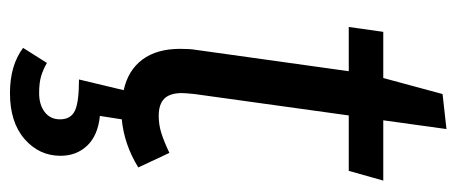

<svg xmlns="http://www.w3.org/2000/svg" viewBox="-292 -406 938 395"><g transform="rotate(90 177.5 -208.0)"><path d="M173 -139Q171 -119 171 -113Q171 -88 182.5 -76.5Q194 -65 218 -65Q236 -65 253.5 -70.5Q271 -76 294 -87L324 -23Q277 6 225 11L218 56Q258 60 279 82Q300 104 300 137Q300 181 265.5 211Q231 241 171 241Q114 241 78 214L109 165Q123 173 136.5 177Q150 181 171 181Q195 181 210 169.5Q225 158 225 138Q225 116 207.5 107.5Q190 99 143 99L165 7Q124 -2 102 -31.5Q80 -61 80 -109Q80 -130 82 -141L126 -456H35L45 -527H140L173 -649L245 -657L227 -527H351L331 -456H217Z"/></g></svg>

Font: FiraGO
Style: Italic
Weight: 400
Italic angle: -8°
Designer: bBox Type GmbH
Foundry: bBox Type GmbH
Version: Version 1.001